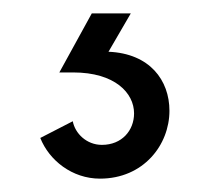

<svg xmlns="http://www.w3.org/2000/svg" viewBox="-20 -20 314 286"><path d="M128.9 246.1C193.8 246.1 232.4 195.8 232.4 145C232.4 99.6 203.1 59.6 141.6 57.1L174.8 0H116.7L68.4 87.9H88.9C151.4 87.9 179.7 118.7 179.7 148.9C179.7 174.3 161.6 195.8 131.8 195.8C108.9 195.8 91.8 178.7 88.4 160.6L40 185.5C53.2 218.8 87.4 246.1 128.9 246.1Z"/></svg>

Font: HK Grotesk
Style: Regular
Weight: 400
Designer: Alfredo Marco Pradil and Stefan Peev
Foundry: Hanken Design Co.
Version: Version 1.045;PS 001.045;hotconv 1.0.88;makeotf.lib2.5.64775